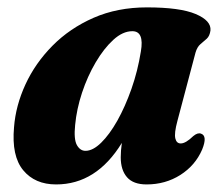

<svg xmlns="http://www.w3.org/2000/svg" viewBox="-20 -488 606 520"><path d="M460.5 -160.5Q451.5 -127 454.8 -113.2Q458 -99.5 469.5 -99.5Q483 -99.5 503.5 -119.5Q515.5 -129.5 524.5 -126Q542.5 -120 527.5 -83Q509 -40 468.5 -14.2Q428 11.5 377 11.5Q341 11.5 324 -8Q307 -27.5 307 -62Q307 -80 310 -101Q241 11.5 132 11.5Q74.5 11.5 42.8 -27Q11 -65.5 18 -143.5Q22.5 -202 49 -259.5Q75.5 -317 122.2 -364.2Q169 -411.5 233.5 -439.8Q298 -468 378 -468Q467.5 -468 510 -450Q552.5 -432 550 -405.5Q548 -390.5 540 -383.2Q532 -376 523 -368.5Q514 -361 509.5 -345.5ZM183.5 -149.5Q179.5 -111 188.2 -95.2Q197 -79.5 211.5 -79.5Q231.5 -79.5 254 -101.5Q276.5 -123.5 297.8 -161.2Q319 -199 336 -247.2Q353 -295.5 361.5 -348.5Q371 -403.5 338.5 -403.5Q312.5 -403.5 287 -380.2Q261.5 -357 239.2 -319.2Q217 -281.5 202.2 -237Q187.5 -192.5 183.5 -149.5Z"/></svg>

Font: Fraunces 72pt S050
Style: Bold Italic
Weight: 700
Italic angle: -16°
Version: Version 1.000; ttfautohint (v1.8.3)